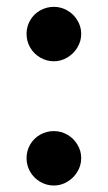

<svg xmlns="http://www.w3.org/2000/svg" viewBox="-20 -547 322 575"><path d="M59.5 -73.6Q59.5 -95.2 70.3 -114Q81.1 -132.8 100.1 -143.6Q119.2 -154.4 141.3 -154.4Q162.9 -154.4 181.7 -143.6Q200.5 -132.8 211.8 -114Q223.2 -95.2 223.2 -73.6Q223.2 -51.5 211.8 -32.7Q200.5 -13.9 181.7 -2.7Q162.9 8.6 141.3 8.6Q119.2 8.6 100.1 -2.7Q81.1 -13.9 70.3 -32.7Q59.5 -51.5 59.5 -73.6ZM59.5 -445.8Q59.5 -467.3 70.3 -486.1Q81.1 -504.9 100.1 -515.7Q119.2 -526.5 141.3 -526.5Q162.9 -526.5 181.7 -515.7Q200.5 -504.9 211.8 -486.1Q223.2 -467.3 223.2 -445.8Q223.2 -423.6 211.8 -404.8Q200.5 -386.1 181.7 -374.8Q162.9 -363.5 141.3 -363.5Q119.2 -363.5 100.1 -374.8Q81.1 -386.1 70.3 -404.8Q59.5 -423.6 59.5 -445.8Z"/></svg>

Font: Pretendard Std Variable
Style: Regular
Weight: 400
Designer: Base glyphs from Inter by Rasmus Andersson; Hangeul glyphs from Noto Sans CJK(Source Han Sans) by Jang Soo-young and Kan
Foundry: Kil Hyung-jin
Version: Version 1.309;Glyphs 3.2 (3225)